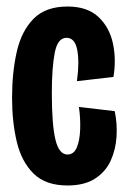

<svg xmlns="http://www.w3.org/2000/svg" viewBox="-20 -558 389 589"><path d="M187 11Q120 11 83 -25.5Q46 -62 31.5 -123Q17 -184 17 -258Q17 -336 31.5 -399.5Q46 -463 83 -500.5Q120 -538 187 -538Q248 -538 282 -506Q316 -474 326.5 -424.5Q337 -375 328 -322L216 -309Q224 -367 217 -404.5Q210 -442 184 -442Q157 -442 148 -396.5Q139 -351 139 -272Q139 -176 150 -130Q161 -84 187 -84Q207 -84 216 -106.5Q225 -129 226 -163Q227 -197 222 -230L332 -217Q340 -179 337.5 -139Q335 -99 319.5 -65Q304 -31 271.5 -10Q239 11 187 11Z"/></svg>

Font: Bricolage Grotesque 48pt Condensed SemiBold
Style: Regular
Weight: 600
Width: 3
Designer: Mathieu Triay
Foundry: Atelier Triay
Version: Version 1.000; ttfautohint (v1.8.4.7-5d5b);gftools[0.9.32]